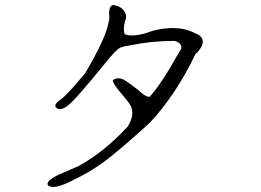

<svg xmlns="http://www.w3.org/2000/svg" viewBox="-20 -714 1040 765"><path d="M282 -2Q207 39 179 29Q177 28 175.5 27Q174 26 172 25Q159 8 214 -18Q220 -20 229 -24.5Q238 -29 251 -34Q267 -41 277.5 -45.5Q288 -50 294 -53Q345 -81 394 -120.5Q443 -160 489 -210Q517 -255 502 -290Q495 -305 456 -350Q431 -380 429 -394Q454 -413 488 -387Q499 -379 505.5 -374.5Q512 -370 514 -368Q520 -365 546 -342Q563 -328 576 -328Q624 -381 693 -505V-506L695 -508V-509L696 -510V-511L697 -512Q709 -525 696 -541Q686 -550 673 -551Q585 -551 496 -533Q476 -530 464 -526Q445 -522 385 -445Q355 -408 343 -394Q338 -388 330 -379Q322 -370 312 -358Q269 -307 246 -290Q219 -272 205 -284Q192 -296 217 -314Q218 -315 218.5 -315Q219 -315 220 -316Q243 -332 292 -390Q300 -400 306.5 -407.5Q313 -415 318 -420Q391 -543 409 -609Q411 -618 413 -626.5Q415 -635 416 -642Q416 -644 416 -646Q416 -648 415 -652Q413 -693 432 -694Q470 -688 481 -658Q485 -643 478 -630Q478 -626 475 -615Q471 -587 478 -577Q518 -564 587 -591Q679 -615 744 -588Q752 -585 756 -582Q798 -567 785 -533Q781 -525 775 -516Q769 -507 759 -499Q681 -336 576 -224Q512 -166 465.5 -126.5Q419 -87 390 -66Q362 -46 335 -30Q308 -14 282 -2Z"/></svg>

Font: New Tegomin
Style: Regular
Weight: 400
Designer: Kyosuke Nagai
Version: Version 1.000